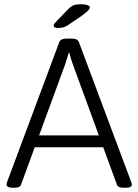

<svg xmlns="http://www.w3.org/2000/svg" viewBox="-20 -884 653 906"><path d="M41 2Q26 2 18.5 -2Q11 -6 11 -12Q11 -15 11.5 -18Q12 -21 13 -24L260 -686Q263 -694 272 -698Q281 -702 295 -702H317Q332 -702 340.5 -698Q349 -694 352 -686L600 -23Q601 -20 601.5 -17.5Q602 -15 602 -12Q602 -6 595 -2Q588 2 572 2H565Q552 2 543.5 -1Q535 -4 532 -12L334 -552Q326 -573 319 -594Q312 -615 307 -636H305Q298 -615 292 -594.5Q286 -574 277 -552L79 -12Q76 -4 67.5 -1Q59 2 46 2ZM117 -189V-245H493V-189ZM253 -752Q244 -752 238.5 -755Q233 -758 233 -763Q233 -767 237 -772.5Q241 -778 247 -784L302 -841Q316 -855 328 -859.5Q340 -864 364 -864Q382 -864 393 -860Q404 -856 404 -849Q404 -843 396 -834.5Q388 -826 365 -809L312 -773Q294 -760 282.5 -756Q271 -752 253 -752Z"/></svg>

Font: Asap Light
Style: Regular
Weight: 300
Designer: Pablo Cosgaya
Foundry: Omnibus-Type
Version: Version 3.001